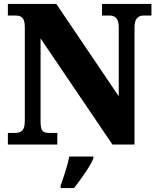

<svg xmlns="http://www.w3.org/2000/svg" viewBox="-20 -734 797 975"><path d="M20 0H271V-59H231C198 -59 186 -66 186 -120V-539L551 0H663V-594C663 -639 681 -655 709 -655H749V-714H498V-655H538C563 -655 583 -641 583 -598V-245L266 -714H20V-655H59C84 -655 106 -648 106 -598V-120C106 -66 85 -59 51 -59H20ZM288 208V221H356C390 177 437 113 454 71V61H332C324 103 302 170 288 208Z"/></svg>

Font: Noto Serif Bengali SemiCondensed Black
Style: Regular
Weight: 900
Width: 4
Designer: Juan Bruce, Universal Thirst, Indian Type Foundry and the Monotype Design Team.
Foundry: Monotype Imaging Inc.
Version: Version 2.003